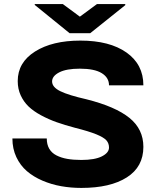

<svg xmlns="http://www.w3.org/2000/svg" viewBox="-20 -922 773 952"><path d="M520.5 -190.4Q520.5 -211.4 507.6 -226.1Q494.6 -240.7 457.8 -255.9Q420.9 -271 351.1 -288.6Q299.8 -302.2 260.5 -316.2Q221.2 -330.1 183.6 -350.3Q146 -370.6 121.6 -394Q97.2 -417.5 82.5 -449.5Q67.9 -481.4 67.9 -520Q67.9 -612.3 153.6 -666.5Q239.3 -720.7 378.4 -720.7Q523.4 -720.7 607.2 -661.6Q690.9 -602.5 690.9 -499H520.5Q520.5 -537.1 484.4 -559.3Q448.2 -581.5 376 -581.5Q309.1 -581.5 273.7 -563.2Q238.3 -544.9 238.3 -518.1Q238.3 -489.7 279.3 -469.7Q320.3 -449.7 408.7 -429.7Q552.2 -393.6 621.6 -337.6Q690.9 -281.7 690.9 -193.8Q690.9 -94.7 608.9 -42.5Q526.9 9.8 383.3 9.8Q331.5 9.8 283.2 1.2Q234.9 -7.3 190.4 -26.4Q146 -45.4 113.3 -73.5Q80.6 -101.6 61 -143.1Q41.5 -184.6 41.5 -235.4H211.9Q211.9 -205.6 224.1 -184.6Q236.3 -163.6 259.8 -151.6Q283.2 -139.6 313.2 -134.3Q343.3 -128.9 383.3 -128.9Q449.7 -128.9 485.1 -146.7Q520.5 -164.6 520.5 -190.4ZM152.3 -897.5V-901.9H291.5L376 -839.4L460.9 -901.9H601.1V-896.5L427.2 -757.3H325.2Z"/></svg>

Font: Bert Sans Black
Style: Regular
Weight: 900
Designer: Christian Robertson, Adam Twardoch, & Cristiano Sobral
Foundry: Google
Version: Version 12.135;January 10, 2020;FontCreator 12.0.0.2547 64-b